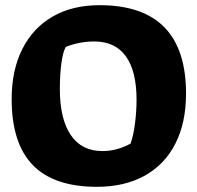

<svg xmlns="http://www.w3.org/2000/svg" viewBox="-20 -707 762 741"><path d="M25 -325Q25 -436 66 -517.5Q107 -599 183 -643Q259 -687 364 -687Q698 -687 698 -346Q698 -234 657 -153Q616 -72 538.5 -29Q461 14 354 14Q188 14 106.5 -70Q25 -154 25 -325ZM484 -153Q495 -184 501 -230.5Q507 -277 507 -322Q507 -433 465.5 -490Q424 -547 344 -547Q287 -547 234 -526Q223 -507 217 -463.5Q211 -420 211 -364Q211 -248 253 -186Q295 -124 375 -124Q432 -124 484 -153Z"/></svg>

Font: Suez One
Style: Regular
Weight: 400
Version: Version 1.000